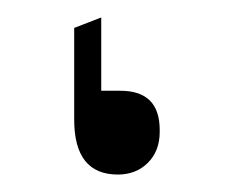

<svg xmlns="http://www.w3.org/2000/svg" viewBox="-20 -195 259 220"><path d="M118 -91Q163 -91 163 -46V-45V-44Q163 -22 149.5 -8.5Q136 5 115 5Q65 5 65 -58V-163L96 -175V-91Z"/></svg>

Font: Tajawal
Style: Regular
Weight: 400
Designer: Boutros Fonts
Foundry: Created by Boutros International 2017
Version: Version 1.700